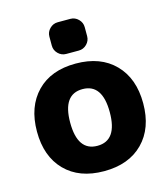

<svg xmlns="http://www.w3.org/2000/svg" viewBox="-113 -865 823 943"><g transform="rotate(-15 298.0 -393.0)"><path d="M200.2 -284.2Q200.2 -139.6 300.8 -139.6Q401.4 -139.6 401.4 -283.7Q401.4 -427.7 300.8 -427.7Q200.2 -427.7 200.2 -284.2ZM103.5 -484.4Q174.8 -557.6 300.8 -557.6Q426.8 -557.6 499 -483.9Q571.3 -410.2 571.3 -283.7Q571.3 -157.2 499 -84Q426.8 -10.7 300.8 -10.7Q174.8 -10.7 103 -84Q31.2 -157.2 31.2 -283.7Q31.2 -410.2 103.5 -484.4ZM268.6 -615.2Q245.1 -615.2 228 -632.3Q210.9 -649.4 210.9 -672.9V-718.8Q210.9 -742.2 228 -759.3Q245.1 -776.4 268.6 -776.4H333Q356.4 -776.4 373.5 -759.3Q390.6 -742.2 390.6 -718.8V-672.9Q390.6 -649.4 373.5 -632.3Q356.4 -615.2 333 -615.2Z"/></g></svg>

Font: Gen Jyuu Gothic Heavy
Style: Bold
Weight: 900
Designer: [Source Han Sans]
Ryoko NISHIZUKA  (kana & ideographs); Paul D. Hunt (Latin, Greek & Cyrillic); Wenlong ZHANG  (bopomofo
Version: Version 1.002.20150607